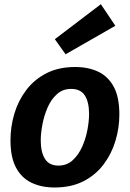

<svg xmlns="http://www.w3.org/2000/svg" viewBox="-20 -857 601 890"><path d="M328.5 -546.4Q389.4 -546.4 435.4 -524.6Q481.4 -502.8 507.4 -454.6Q533.3 -406.4 533.3 -326.9Q533.3 -264.1 515.1 -203.8Q496.9 -143.4 459.9 -94.5Q423 -45.6 366.5 -16.7Q310 12.1 232.6 12.1Q172.4 12.1 126.2 -9.9Q80.1 -31.9 54.3 -79.9Q28.6 -127.9 28.6 -206.4Q28.6 -269.4 46.4 -329.6Q64.3 -389.9 101.2 -438.9Q138.2 -488 194.7 -517.2Q251.2 -546.4 328.5 -546.4ZM309.9 -444.9Q270.9 -444.9 243.8 -420.4Q216.7 -395.9 200.5 -358.4Q184.3 -320.8 176.6 -279.8Q168.9 -238.8 168.9 -206Q168.9 -151.5 188.5 -120.5Q208 -89.4 251 -89.4Q289.6 -89.4 316.6 -113.9Q343.5 -138.3 360.6 -176.2Q377.6 -214.1 385.3 -255.2Q392.9 -296.2 392.9 -329.3Q392.9 -383.4 373.4 -414.1Q353.8 -444.9 309.9 -444.9ZM284 -605.4 234.2 -675.3 447.5 -837.5 514.6 -737.5Z"/></svg>

Font: Bitter Thin
Style: Italic
Weight: 100
Italic angle: -9°
Designer: Sol Matas, and Bitter project Authors
Foundry: Sol Matas
Version: Version 2.002